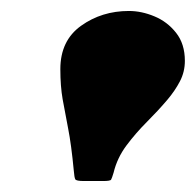

<svg xmlns="http://www.w3.org/2000/svg" viewBox="-20 -798 357 350"><path d="M285 -616Q299 -632.5 308 -649.8Q317 -667 317 -687Q317 -718 301 -738.2Q285 -758.5 261.5 -768.2Q238 -778 215 -778Q165.5 -778 127.8 -751Q90 -724 90 -672Q90 -641 94.2 -617Q98.5 -593 104.2 -563.8Q110 -534.5 114.5 -487Q115.5 -474.5 117.2 -471.2Q119 -468 133 -468H168Q181 -468 182.5 -470.5Q184 -473 187 -483Q193.5 -510 210.5 -532.8Q227.5 -555.5 247.8 -575.8Q268 -596 285 -616Z"/></svg>

Font: Besley Black
Style: Italic
Weight: 900
Italic angle: -13°
Designer: Owen Earl
Foundry: indestructible type*
Version: Version 2.001